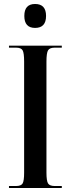

<svg xmlns="http://www.w3.org/2000/svg" viewBox="-20 -943 355 963"><path d="M25 0H290V-10H255Q229 -10 221 -23Q213 -36 213 -77V-634Q213 -677 221 -690.5Q229 -704 255 -704H290V-714H25V-704H60Q86 -704 93.5 -690.5Q101 -677 101 -634V-77Q101 -36 93.5 -23Q86 -10 60 -10H25ZM156 -803Q211 -803 211 -863Q211 -923 156 -923Q102 -923 102 -863Q102 -803 156 -803Z"/></svg>

Font: Noto Serif Display Condensed Semi
Style: Regular
Weight: 600
Width: 3
Designer: Monotype Design Team
Foundry: Monotype Imaging Inc.
Version: Version 1.900